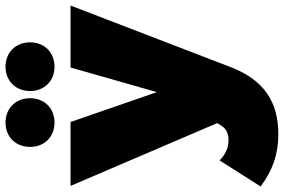

<svg xmlns="http://www.w3.org/2000/svg" viewBox="-206 -636 1026 694"><g transform="rotate(-90 307.0 -289.0)"><path d="M211 -782C159 -782 123 -745 123 -693C123 -642 159 -605 211 -605C263 -605 299 -642 299 -693C299 -745 263 -782 211 -782ZM413 -782C361 -782 325 -745 325 -693C325 -642 361 -605 413 -605C465 -605 501 -642 501 -693C501 -745 465 -782 413 -782ZM409 38 634 -547H410L321 -235L213 -547H-18L209 -17L201 -4C190 15 173 24 147 24C120 24 98 14 74 -8L-20 140C39 184 97 204 169 204C286 204 363 152 409 38Z"/></g></svg>

Font: Montserrat-Arabic Black
Style: Regular
Weight: 900
Designer: Mohamed Gaber
Foundry: Kief Type Foundry
Version: Version 5.008;PS 005.008;hotconv 1.0.88;makeotf.lib2.5.64775